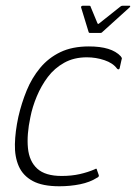

<svg xmlns="http://www.w3.org/2000/svg" viewBox="-20 -645 475 670"><path d="M187 5Q128 5 94 -13.5Q60 -32 45.5 -65Q31 -98 32 -142Q33 -186 44 -237Q55 -285 73 -329Q91 -373 120 -408Q149 -443 190.5 -463Q232 -483 290 -483Q330 -483 357.5 -474.5Q385 -466 401 -449Q404 -445 405 -443Q406 -441 404 -436L398 -409Q397 -403 393.5 -403Q390 -403 388 -406Q374 -425 344.5 -435Q315 -445 283 -445Q238 -445 204 -426Q170 -407 147 -376.5Q124 -346 108.5 -309Q93 -272 86 -236Q73 -175 77.5 -128.5Q82 -82 110 -56.5Q138 -31 195 -31Q230 -31 258.5 -37.5Q287 -44 310 -54Q318 -59 318 -53L325 -33Q325 -30 323.5 -28Q322 -26 319 -25Q294 -9 259.5 -2Q225 5 187 5ZM294 -530Q290 -530 289 -534L263 -619Q262 -621 264 -623Q266 -625 269 -625H292Q296 -625 296 -622L320 -564Q322 -559 327 -564L400 -622Q403 -625 408 -625H432Q435 -625 434.5 -623Q434 -621 432 -619L338 -534Q335 -530 330 -530Z"/></svg>

Font: Glory ExtraLight
Style: Italic
Weight: 250
Italic angle: -12°
Version: Version 1.011